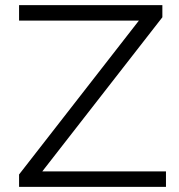

<svg xmlns="http://www.w3.org/2000/svg" viewBox="-20 -725 695 745"><path d="M54 0V-48L543 -676L547 -645H54V-705H610V-658L120 -29L116 -60H624V0Z"/></svg>

Font: Nunito Sans 10pt SemiExpanded Light
Style: Regular
Weight: 300
Width: 6
Designer: Vernon Adams
Foundry: Vernon Adams
Version: Version 3.101;gftools[0.9.27]